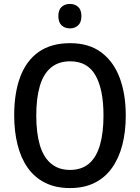

<svg xmlns="http://www.w3.org/2000/svg" viewBox="-20 -944 709 974"><path d="M618 -358Q618 -276 600.5 -208.5Q583 -141 548 -92Q513 -43 460 -16.5Q407 10 335 10Q262 10 208.5 -17Q155 -44 120.5 -93Q86 -142 69 -210Q52 -278 52 -359Q52 -473 83 -555Q114 -637 177 -681Q240 -725 336 -725Q431 -725 493.5 -678.5Q556 -632 587 -549.5Q618 -467 618 -358ZM164 -358Q164 -270 182 -208.5Q200 -147 238.5 -114.5Q277 -82 335 -82Q394 -82 431.5 -114Q469 -146 487 -208Q505 -270 505 -358Q505 -490 464.5 -561.5Q424 -633 336 -633Q277 -633 238.5 -601Q200 -569 182 -507.5Q164 -446 164 -358ZM335 -924Q360 -924 376.5 -909Q393 -894 393 -862Q393 -831 376.5 -815.5Q360 -800 335 -800Q309 -800 292.5 -815.5Q276 -831 276 -862Q276 -894 292.5 -909Q309 -924 335 -924Z"/></svg>

Font: Noto Sans Display SemiCondensed Medium
Style: Regular
Weight: 500
Width: 4
Designer: Monotype Design Team
Foundry: Monotype Imaging Inc.
Version: Version 2.003